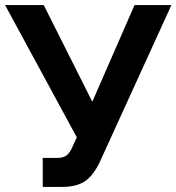

<svg xmlns="http://www.w3.org/2000/svg" viewBox="-25 -730 694 755"><path d="M143 5V-109H199Q225 -109 238 -120Q251 -131 261 -155L277 -190L-5 -710H147L338 -330L504 -710H649L366 -90Q340 -37 307 -16Q274 5 219 5Z"/></svg>

Font: YasnoRaleway
Style: Bold
Weight: 700
Designer: Matt McInerney, Pablo Impallari, Rodrigo Fuenzalida
Foundry: Matt McInerney, Pablo Impallari, Rodrigo Fuenzalida
Version: Version 4.026